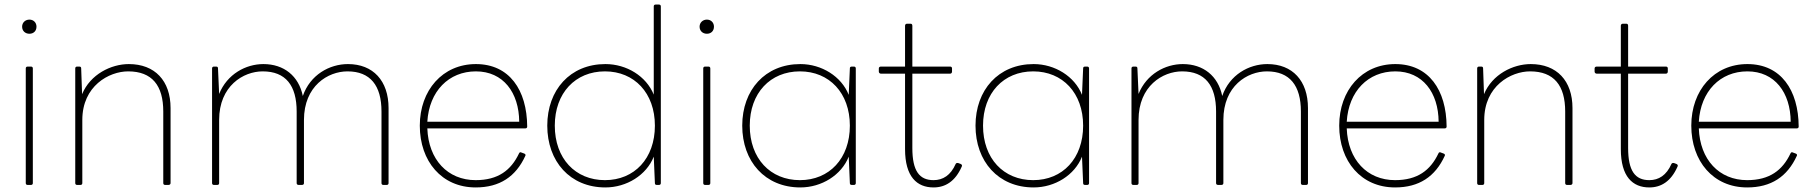

<svg xmlns="http://www.w3.org/2000/svg" viewBox="-20 -798 7949 842"><path d="M77 -681C77 -662 91 -650 109 -650C127 -650 140 -662 140 -681C140 -699 127 -712 109 -712C91 -712 77 -699 77 -681ZM93 -498V5C93 10 96 13 101 13H116C121 13 124 10 124 5V-498C124 -503 121 -506 116 -506H101C96 -506 93 -503 93 -498Z M340 -385 336 -498C336 -504 333 -506 328 -506H318C313 -506 310 -503 310 -498V5C310 10 313 13 318 13H333C338 13 341 10 341 5V-272C341 -421 458 -485 542 -485C647 -485 696 -423 696 -309V5C696 10 699 13 704 13H719C724 13 728 10 728 5V-324C728 -444 659 -517 545 -517C467 -517 376 -472 340 -385Z M941 -386 936 -498C936 -504 933 -506 928 -506H918C913 -506 910 -503 910 -498V5C910 10 913 13 918 13H933C938 13 941 10 941 5V-272C941 -421 1047 -485 1132 -485C1233 -485 1281 -423 1281 -309V5C1281 10 1284 13 1290 13H1304C1310 13 1313 10 1313 5V-272C1313 -421 1418 -485 1504 -485C1604 -485 1653 -423 1653 -309V5C1653 10 1656 13 1661 13H1676C1681 13 1684 10 1684 5V-324C1684 -444 1616 -517 1506 -517C1425 -517 1340 -470 1308 -377C1290 -465 1225 -517 1135 -517C1058 -517 976 -473 941 -386Z M2278 -125 2267 -129C2262 -132 2258 -130 2256 -125C2221 -51 2164 -8 2066 -8C1943 -8 1859 -98 1854 -235H2284C2289 -235 2292 -238 2292 -243C2291 -403 2214 -517 2067 -517C1921 -517 1821 -402 1821 -247C1821 -91 1917 24 2066 24C2171 24 2242 -23 2284 -115C2286 -119 2284 -123 2278 -125ZM2257 -264H1854C1862 -398 1948 -485 2067 -485C2187 -485 2256 -392 2257 -264Z M2847 -770V-383C2814 -464 2728 -517 2635 -517C2480 -517 2380 -403 2380 -247C2380 -90 2480 24 2635 24C2728 24 2815 -30 2847 -111L2852 5C2852 11 2855 13 2861 13H2870C2875 13 2878 10 2878 5V-770C2878 -775 2875 -778 2870 -778H2855C2850 -778 2847 -775 2847 -770ZM2633 -8C2503 -8 2413 -103 2413 -247C2413 -390 2503 -485 2633 -485C2762 -485 2852 -390 2852 -247C2852 -103 2762 -8 2633 -8Z M3048 -681C3048 -662 3062 -650 3080 -650C3098 -650 3111 -662 3111 -681C3111 -699 3098 -712 3080 -712C3062 -712 3048 -699 3048 -681ZM3064 -498V5C3064 10 3067 13 3072 13H3087C3092 13 3095 10 3095 5V-498C3095 -503 3092 -506 3087 -506H3072C3067 -506 3064 -503 3064 -498Z M3707 -498 3702 -382C3670 -463 3583 -517 3490 -517C3335 -517 3235 -403 3235 -247C3235 -90 3335 24 3490 24C3583 24 3670 -30 3702 -111L3707 5C3707 11 3710 13 3716 13H3725C3730 13 3733 10 3733 5V-498C3733 -503 3730 -506 3725 -506H3716C3710 -506 3707 -504 3707 -498ZM3488 -8C3358 -8 3268 -103 3268 -247C3268 -390 3358 -485 3488 -485C3617 -485 3707 -390 3707 -247C3707 -103 3617 -8 3488 -8Z M3843 -475H3949V-144C3949 -23 4001 24 4074 24C4126 24 4169 -3 4197 -66C4201 -72 4198 -77 4193 -79L4182 -83C4177 -84 4173 -83 4171 -79C4149 -29 4115 -8 4074 -8C4012 -8 3981 -48 3981 -149V-475H4147C4152 -475 4155 -479 4155 -484V-498C4155 -503 4152 -506 4147 -506H3981V-685C3981 -691 3978 -694 3973 -694H3958C3953 -694 3949 -691 3949 -685V-506H3843C3838 -506 3834 -503 3834 -498V-484C3834 -479 3838 -475 3843 -475Z M4730 -498 4725 -382C4693 -463 4606 -517 4513 -517C4358 -517 4258 -403 4258 -247C4258 -90 4358 24 4513 24C4606 24 4693 -30 4725 -111L4730 5C4730 11 4733 13 4739 13H4748C4753 13 4756 10 4756 5V-498C4756 -503 4753 -506 4748 -506H4739C4733 -506 4730 -504 4730 -498ZM4511 -8C4381 -8 4291 -103 4291 -247C4291 -390 4381 -485 4511 -485C4640 -485 4730 -390 4730 -247C4730 -103 4640 -8 4511 -8Z M4973 -386 4968 -498C4968 -504 4965 -506 4960 -506H4950C4945 -506 4942 -503 4942 -498V5C4942 10 4945 13 4950 13H4965C4970 13 4973 10 4973 5V-272C4973 -421 5079 -485 5164 -485C5265 -485 5313 -423 5313 -309V5C5313 10 5316 13 5322 13H5336C5342 13 5345 10 5345 5V-272C5345 -421 5450 -485 5536 -485C5636 -485 5685 -423 5685 -309V5C5685 10 5688 13 5693 13H5708C5713 13 5716 10 5716 5V-324C5716 -444 5648 -517 5538 -517C5457 -517 5372 -470 5340 -377C5322 -465 5257 -517 5167 -517C5090 -517 5008 -473 4973 -386Z M6310 -125 6299 -129C6294 -132 6290 -130 6288 -125C6253 -51 6196 -8 6098 -8C5975 -8 5891 -98 5886 -235H6316C6321 -235 6324 -238 6324 -243C6323 -403 6246 -517 6099 -517C5953 -517 5853 -402 5853 -247C5853 -91 5949 24 6098 24C6203 24 6274 -23 6316 -115C6318 -119 6316 -123 6310 -125ZM6289 -264H5886C5894 -398 5980 -485 6099 -485C6219 -485 6288 -392 6289 -264Z M6488 -385 6484 -498C6484 -504 6481 -506 6476 -506H6466C6461 -506 6458 -503 6458 -498V5C6458 10 6461 13 6466 13H6481C6486 13 6489 10 6489 5V-272C6489 -421 6606 -485 6690 -485C6795 -485 6844 -423 6844 -309V5C6844 10 6847 13 6852 13H6867C6872 13 6876 10 6876 5V-324C6876 -444 6807 -517 6693 -517C6615 -517 6524 -472 6488 -385Z M6982 -475H7088V-144C7088 -23 7140 24 7213 24C7265 24 7308 -3 7336 -66C7340 -72 7337 -77 7332 -79L7321 -83C7316 -84 7312 -83 7310 -79C7288 -29 7254 -8 7213 -8C7151 -8 7120 -48 7120 -149V-475H7286C7291 -475 7294 -479 7294 -484V-498C7294 -503 7291 -506 7286 -506H7120V-685C7120 -691 7117 -694 7112 -694H7097C7092 -694 7088 -691 7088 -685V-506H6982C6977 -506 6973 -503 6973 -498V-484C6973 -479 6977 -475 6982 -475Z M7854 -125 7843 -129C7838 -132 7834 -130 7832 -125C7797 -51 7740 -8 7642 -8C7519 -8 7435 -98 7430 -235H7860C7865 -235 7868 -238 7868 -243C7867 -403 7790 -517 7643 -517C7497 -517 7397 -402 7397 -247C7397 -91 7493 24 7642 24C7747 24 7818 -23 7860 -115C7862 -119 7860 -123 7854 -125ZM7833 -264H7430C7438 -398 7524 -485 7643 -485C7763 -485 7832 -392 7833 -264Z"/></svg>

Font: LINE Seed JP_OTF Thin
Style: Regular
Weight: 250
Designer: LY Corporation & Fontrix & Fontworks
Version: Version 1.007